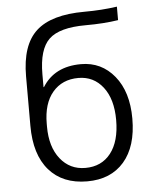

<svg xmlns="http://www.w3.org/2000/svg" viewBox="-54 -796 690 851"><g transform="rotate(-5 291.5 -370.0)"><path d="M300 10Q191 10 130.5 -59.5Q70 -129 70 -257V-477Q70 -616 137.5 -678Q205 -740 353 -740Q429 -740 498 -750V-690Q434 -680 353 -680Q236 -680 189.5 -635.5Q143 -591 143 -480V-423H145Q199 -510 317 -510Q408 -510 465.5 -439.5Q523 -369 523 -250Q523 -126 464 -58Q405 10 300 10ZM451 -250Q451 -343 409.5 -396.5Q368 -450 300 -450Q228 -450 185.5 -400Q143 -350 143 -260V-247Q143 -157 185.5 -103.5Q228 -50 297 -50Q369 -50 410 -102.5Q451 -155 451 -250Z"/></g></svg>

Font: Mplus 1p
Style: Regular
Weight: 400
Version: Version 1.061